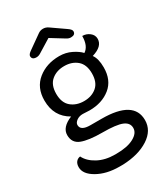

<svg xmlns="http://www.w3.org/2000/svg" viewBox="-219 -783 965 1104"><g transform="rotate(-30 264.0 -230.5)"><path d="M251 -143 206 -145Q182 -145 165 -132.5Q148 -120 148 -105Q148 -67 212 -67H286Q499 -67 499 64Q499 133 432.5 176Q366 219 262 223H238Q153 223 93 189Q33 155 33 109Q33 87 43.5 74Q54 61 71 59Q90 98 138 124Q186 150 251 150H258Q333 150 375.5 127Q418 104 418 69.5Q418 35 380.5 19.5Q343 4 251.5 4Q160 4 114 -14Q68 -32 68 -84Q68 -136 141 -166Q54 -215 54 -322Q54 -407 112 -454Q170 -501 255 -501Q298 -501 334.5 -483Q371 -465 390 -444Q428 -469 428 -535Q455 -535 476 -518.5Q497 -502 497 -477Q497 -427 423 -405Q445 -375 445 -317Q445 -232 389.5 -187.5Q334 -143 251 -143ZM335.5 -408.5Q302 -437 251 -437Q200 -437 166 -408.5Q132 -380 132 -321Q132 -262 166 -233.5Q200 -205 251 -205Q302 -205 335.5 -233.5Q369 -262 369 -321Q369 -380 335.5 -408.5ZM140 -560Q110 -560 110 -584Q110 -596 132 -611L221 -674Q235 -684 253 -684Q271 -684 287 -673L376 -611Q398 -596 398 -584Q398 -560 368 -560Q354 -560 340 -569L254 -622L168 -569Q154 -560 140 -560Z"/></g></svg>

Font: Merge One
Style: Regular
Weight: 400
Designer: Kosal Sen
Foundry: Philatype
Version: Version 1.001